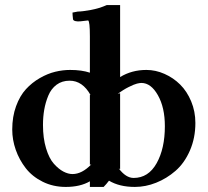

<svg xmlns="http://www.w3.org/2000/svg" viewBox="-20 -718 813 750"><path d="M449.2 -57.1 443.8 -60.1Q471.7 -22.9 502 -22.9Q559.6 -22.9 591.8 -80.3Q624 -137.7 624 -225.1Q624 -297.9 596.9 -345.9Q569.8 -394 532.2 -394Q526.4 -394 515.1 -391.4Q503.9 -388.7 482.4 -377.9Q460.9 -367.2 439.9 -351.1L449.2 -354ZM331.1 -348.1 334 -346.2Q302.7 -402.8 252 -402.8Q222.2 -402.8 200.9 -387Q179.7 -371.1 168.7 -344.5Q157.7 -317.9 152.8 -289.6Q147.9 -261.2 147.9 -230Q147.9 -178.2 159.9 -138.7Q171.9 -99.1 190.4 -78.4Q209 -57.6 227.5 -47.9Q246.1 -38.1 263.2 -38.1Q300.3 -38.1 336.9 -76.2L331.1 -74.2ZM263.2 -668.9 284.2 -672.9Q300.8 -672.9 334.2 -679Q367.7 -685.1 397 -698.2H449.2V-417Q494.6 -444.8 551.8 -444.8Q587.9 -444.8 622.6 -429.4Q657.2 -414.1 683.8 -387.7Q710.4 -361.3 726.8 -322Q743.2 -282.7 743.2 -237.8Q743.2 -178.7 721.7 -129.6Q700.2 -80.6 665.5 -50.5Q630.9 -20.5 589.8 -4.2Q548.8 12.2 506.8 12.2Q446.3 12.2 405.8 -12.2Q395.5 1.5 384.8 12.2H331.1V-9.8Q293.5 12.2 236.8 12.2Q187.5 12.2 146.7 -8.1Q106 -28.3 80.6 -61Q55.2 -93.8 41.5 -132.8Q27.8 -171.9 27.8 -211.9Q27.8 -262.2 42.7 -303Q57.6 -343.8 81.3 -369.6Q105 -395.5 135.7 -413.1Q166.5 -430.7 195.8 -437.7Q225.1 -444.8 253.9 -444.8Q299.3 -444.8 331.1 -434.1V-576.2Q331.1 -634.8 324.2 -638.2Q319.3 -637.7 309.6 -636.5Q299.8 -635.3 294.9 -634.8Q282.7 -633.3 273.9 -635.7Q265.1 -638.2 265.1 -644Q263.2 -659.7 263.2 -668.9Z"/></svg>

Font: Linux Libertine G
Style: Semibold
Weight: 600
Designer: Philipp H. Poll
Foundry: Philipp H. Poll
Version: Version 5.1.1